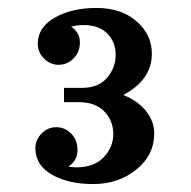

<svg xmlns="http://www.w3.org/2000/svg" viewBox="-20 -785 480 483"><path d="M159 -718Q181 -703 181 -678.5Q181 -654 165 -638Q149 -622 127.5 -622Q106 -622 90.5 -638Q75 -654 75 -675Q75 -716 117.5 -740.5Q160 -765 222.5 -765Q285 -765 323.5 -731.5Q362 -698 362 -650Q362 -584 290 -546Q326 -532 347 -506Q368 -480 368 -449Q368 -395 323 -358.5Q278 -322 214.5 -322Q151 -322 110 -346Q69 -370 69 -412Q69 -433 84.5 -449Q100 -465 121.5 -465Q143 -465 159 -449Q175 -433 175 -407Q175 -381 152 -366Q164 -364 172 -364Q217 -364 241 -389.5Q265 -415 265 -448Q265 -481 242.5 -504.5Q220 -528 178 -528H141V-564H187Q228 -564 249.5 -589.5Q271 -615 271 -647Q271 -679 250 -700.5Q229 -722 190 -722Q175 -722 159 -718Z"/></svg>

Font: Croissant One
Style: Regular
Weight: 400
Designer: Eduardo Rodriguez Tunni
Foundry: Eduardo Rodriguez Tunni
Version: Version 1.001